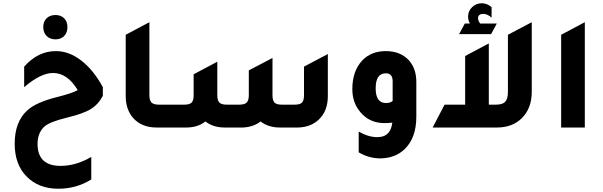

<svg xmlns="http://www.w3.org/2000/svg" viewBox="-20 -781 3692 1176"><path d="M320 -540Q286 -540 265.5 -560.5Q245 -581 245 -615Q245 -649 265.5 -669Q286 -689 320 -689Q353 -689 373 -669Q393 -649 393 -615Q393 -581 373 -560.5Q353 -540 320 -540ZM539 318Q449 375 337 375Q215 375 141 298Q70 225 70 99Q70 -33 145 -103Q199 -155 339 -189Q425 -211 456 -229Q393 -334 305 -334Q229 -334 128 -247V-373Q213 -468 321 -468H323Q403 -468 478 -410Q553 -352 610 -247V-194Q582 -141 535.5 -112.5Q489 -84 388 -60Q286 -35 252 -6Q210 33 210 100Q210 235 351 235Q446 235 539 180Z M939 0Q847 0 795 -59Q750 -111 750 -192V-568L895 -645V-198Q895 -166 908 -153Q921 -140 953 -140H1051V0Z M997 0V-140H1109Q1141 -140 1153.5 -152.5Q1166 -165 1166 -198V-326L1311 -403V-198Q1311 -166 1323.5 -153Q1336 -140 1369 -140H1446Q1478 -140 1491 -153Q1504 -166 1504 -198V-350L1649 -426V-198Q1649 -165 1661.5 -152.5Q1674 -140 1706 -140H1785Q1817 -140 1829.5 -152.5Q1842 -165 1842 -198V-373L1988 -450V-192Q1988 -101 1932 -48Q1883 -2 1806 0H1693Q1624 0 1576 -37Q1532 -3 1468 0H1355Q1286 0 1238 -37Q1191 0 1122 0Z M2383 -30Q2361 -27 2335 -27Q2241 -27 2185 -97Q2138 -154 2138 -235Q2138 -346 2199 -411Q2254 -468 2343 -468Q2434 -468 2486 -410Q2530 -359 2530 -279V-67Q2530 64 2458 133Q2402 186 2316 189Q2312 189 2308 189Q2240 189 2177 152V25Q2236 59 2291 59Q2300 59 2307 58Q2373 51 2383 -30ZM2385 -163V-283Q2385 -332 2343 -332Q2281 -332 2281 -240Q2281 -150 2344 -150Q2372 -150 2385 -163Z M3023 -637 2988 -572H2792L2827 -637H2858Q2847 -658 2847 -680Q2847 -713 2871.5 -737Q2896 -761 2930 -761Q2964 -761 2991 -737V-673Q2965 -696 2941 -696Q2908 -696 2908 -669Q2908 -654 2921 -637ZM3091 -568 3237 -645V-218Q3237 -117 3175 -56Q3117 0 3024 0H2630L2703 -140H2829V-438L2974 -515V-140H3017Q3058 -140 3074.5 -157.5Q3091 -175 3091 -219Z M3417 0V-568L3562 -645V0Z"/></svg>

Font: Tajawal ExtraBold
Style: Regular
Weight: 800
Designer: Boutros Fonts
Foundry: Created by Boutros International 2017
Version: Version 1.700